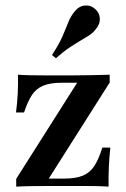

<svg xmlns="http://www.w3.org/2000/svg" viewBox="-20 -694 469 714"><path d="M40.3 0V-29L266.9 -386.3H209.7Q166.9 -386.3 140.7 -375.4Q114.5 -364.5 98.8 -340.7Q83.1 -316.9 69.4 -275.8H39.5Q44.4 -312.1 46 -346.8Q47.6 -381.5 46.8 -416.1Q71 -414.5 96 -414.1Q121 -413.7 145.2 -413.7H209.7H254Q287.9 -413.7 321.8 -414.5Q355.6 -415.3 387.9 -416.1V-387.1L161.3 -29.8H216.9Q262.1 -29.8 288.7 -41.1Q315.3 -52.4 331.5 -77.8Q347.6 -103.2 360.5 -145.2H390.3Q386.3 -108.1 384.7 -71.8Q383.1 -35.5 383.9 0Q359.7 -1.6 334.7 -2Q309.7 -2.4 285.5 -2.4H216.9H175Q141.1 -2.4 106.9 -2Q72.6 -1.6 40.3 0ZM187.9 -477.4 173.4 -489.5Q200.8 -531.5 213.3 -560.9Q225.8 -590.3 234.3 -611.7Q242.7 -633.1 256.5 -650Q272.6 -671 294.8 -673.4Q316.9 -675.8 333.9 -660.5Q350 -646.8 351.2 -625.4Q352.4 -604 335.5 -584.7Q325 -571 310.9 -562.1Q296.8 -553.2 279 -542.7Q261.3 -532.3 238.7 -517.3Q216.1 -502.4 187.9 -477.4Z"/></svg>

Font: Playfair 5pt SemiExpanded Light
Style: Bold
Weight: 700
Version: Version 2.203